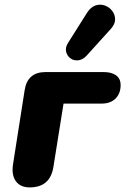

<svg xmlns="http://www.w3.org/2000/svg" viewBox="-20 -805 544 834"><path d="M109 9Q68 9 48.5 -18.5Q29 -46 37 -94L87 -413Q99 -492 178 -492H430Q465 -492 484.5 -477.5Q504 -463 504 -436Q504 -399 482 -377Q460 -355 421 -355H256L212 -80Q198 9 109 9ZM356 -563Q339 -545 319.5 -543Q300 -541 285.5 -552Q271 -563 267 -581.5Q263 -600 277 -621L359 -751Q375 -775 395.5 -781.5Q416 -788 435.5 -781Q455 -774 467.5 -757.5Q480 -741 480 -720.5Q480 -700 461 -679Z"/></svg>

Font: Nunito Black
Style: Italic
Weight: 900
Italic angle: -9°
Designer: Vernon Adams
Foundry: Vernon Adams
Version: Version 3.601; ttfautohint (v1.8.2.53-6de2)